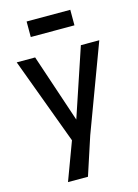

<svg xmlns="http://www.w3.org/2000/svg" viewBox="-137 -813 782 1087"><g transform="rotate(-15 253.5 -269.5)"><path d="M239 200H122L205 -23L17 -530H125L259 -130L393 -530H501L312 -23ZM387 -648H131V-739H387Z"/></g></svg>

Font: Tanohe Sans Medium
Style: Regular
Weight: 500
Designer: Village Type and Design LLC
Foundry: Cooper Hewitt Smithsonian Design Museum
Version: Version 1.00;September 29, 2021;FontCreator 13.0.0.2655 64-b